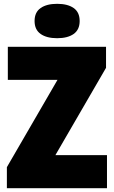

<svg xmlns="http://www.w3.org/2000/svg" viewBox="-20 -985 596 1005"><path d="M16 0V-110L281 -567H21V-740H535V-630L270 -173H540V0ZM279 -785Q224.5 -785 192.8 -807.2Q161 -829.5 161 -875Q161 -921 192.8 -943Q224.5 -965 279 -965Q334 -965 365.5 -943Q397 -921 397 -875Q397 -829.5 365.5 -807.2Q334 -785 279 -785Z"/></svg>

Font: Encode Sans Cnd Black
Style: Regular
Weight: 900
Width: 3
Designer: Multiple Designers
Foundry: Impallari Type
Version: Version 3.002; ttfautohint (v1.8.3) -l 8 -r 50 -G 200 -x 14 